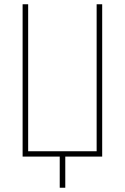

<svg xmlns="http://www.w3.org/2000/svg" viewBox="-20 -734 585 900"><path d="M260 146H286V0H459V-714H433V-25H112V-714H86V0H260Z"/></svg>

Font: Noto Sans Condensed Thin
Style: Regular
Weight: 100
Width: 3
Designer: Monotype Design Team
Foundry: Monotype Imaging Inc.
Version: Version 2.013